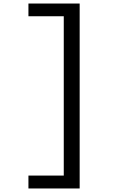

<svg xmlns="http://www.w3.org/2000/svg" viewBox="-20 -858 640 1087"><path d="M141 209V136H341V-766H141V-838H431V209Z"/></svg>

Font: JuliaMono
Style: Regular
Weight: 400
Monospace: yes
Designer: cormullion
Foundry: corm
Version: Version 0.055; ttfautohint (v1.8.4)